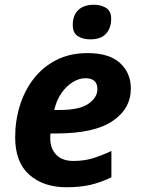

<svg xmlns="http://www.w3.org/2000/svg" viewBox="-20 -780 597 810"><path d="M260 10Q164 10 104 -42.5Q44 -95 44 -201Q44 -270 63.5 -333.5Q83 -397 121.5 -447Q160 -497 217 -526.5Q274 -556 349 -556Q441 -556 486.5 -514Q532 -472 532 -407Q532 -321 454.5 -269Q377 -217 218 -217H193Q192 -211 192 -206.5Q192 -202 192 -197Q192 -153 217.5 -127Q243 -101 289 -101Q332 -101 367 -111Q402 -121 450 -143V-32Q407 -11 363 -0.5Q319 10 260 10ZM209 -316H231Q316 -316 353.5 -342.5Q391 -369 391 -404Q391 -450 340 -450Q313 -450 286 -433Q259 -416 238.5 -386Q218 -356 209 -316ZM361 -614Q330 -614 308.5 -627.5Q287 -641 287 -674Q287 -716 310.5 -738Q334 -760 376 -760Q405 -760 427 -747Q449 -734 449 -701Q449 -662 427.5 -638Q406 -614 361 -614Z"/></svg>

Font: Noto IKEA Latin
Style: Bold Italic
Weight: 700
Italic angle: -12°
Designer: Monotype Design Team
Foundry: Monotype Imaging Inc.
Version: Version 1.0